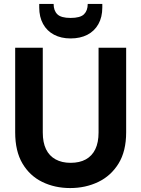

<svg xmlns="http://www.w3.org/2000/svg" viewBox="-20 -942 717 974"><path d="M336 12Q258 12 194.5 -19Q131 -50 94 -112.5Q57 -175 57 -271V-700H197V-270Q197 -219 213.5 -185Q230 -151 262 -133.5Q294 -116 338 -116Q384 -116 415.5 -133.5Q447 -151 463.5 -185Q480 -219 480 -270V-700H620V-271Q620 -175 581.5 -112.5Q543 -50 478.5 -19Q414 12 336 12ZM338 -747Q290 -747 254 -766Q218 -785 198.5 -820.5Q179 -856 179 -904V-922H252Q252 -888 271 -869.5Q290 -851 338 -851Q387 -851 406 -869.5Q425 -888 425 -922H499V-904Q499 -855 479 -819.5Q459 -784 423 -765.5Q387 -747 338 -747Z"/></svg>

Font: DM Sans 28pt ExtraBold
Style: Regular
Weight: 800
Version: Version 4.004;gftools[0.9.30]